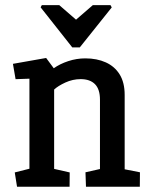

<svg xmlns="http://www.w3.org/2000/svg" viewBox="-20 -706 571 726"><path d="M138.1 -686.5H204.2L267.5 -631.6L330.9 -686.5H397.9L402.5 -677.9L281.8 -526.9H253.2L133.6 -678.3ZM44.4 0 35.8 -54 91.3 -68V-408.5L38.9 -406.6L28.9 -464.6L154.5 -486.8L183.3 -447.9Q206.1 -464.2 237.9 -474.8Q269.6 -485.3 302.6 -485.3Q346.5 -485.3 380.1 -470.1Q413.7 -454.9 432.5 -424.5Q451.4 -394 451.4 -347.1V-65.9L509.2 -54.5L508.7 0H305.1L303.2 -54.5L358 -66.9V-329.1Q358 -368.7 339.1 -387.8Q320.2 -406.8 285 -406.8Q255.1 -406.8 227.2 -394Q199.3 -381.1 184.7 -367.4V-67.4L243.6 -54L243.1 0Z"/></svg>

Font: Kreon Light
Style: Regular
Weight: 300
Designer: Julia Petretta
Foundry: Julia Petretta and Eli Heuer
Version: Version 2.002